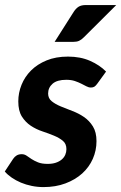

<svg xmlns="http://www.w3.org/2000/svg" viewBox="-32 -754 494 782"><path d="M0 0ZM364.5 -413.5Q358.5 -405 352.8 -401.2Q347 -397.5 338.5 -397.5Q329 -397.5 319.8 -402.5Q310.5 -407.5 299 -413.2Q287.5 -419 272.8 -424Q258 -429 238 -429Q200.5 -429 182.2 -413Q164 -397 164 -373Q164 -353.5 178.5 -341.8Q193 -330 215 -320.8Q237 -311.5 262.5 -302Q288 -292.5 310 -277.5Q332 -262.5 346.5 -239Q361 -215.5 361 -179Q361 -141 346 -107Q331 -73 302.8 -47.5Q274.5 -22 234.5 -7Q194.5 8 145 8Q120.5 8 97.2 3.2Q74 -1.5 53.2 -10.2Q32.5 -19 15.8 -30.5Q-1 -42 -12.5 -55.5L21.5 -107Q27.5 -116 36 -121Q44.5 -126 56.5 -126Q67.5 -126 76.5 -119.8Q85.5 -113.5 96.5 -106.2Q107.5 -99 122.8 -92.8Q138 -86.5 162.5 -86.5Q181 -86.5 195.2 -91.2Q209.5 -96 219.2 -104.2Q229 -112.5 233.8 -123.5Q238.5 -134.5 238.5 -146.5Q238.5 -168.5 224 -180.5Q209.5 -192.5 187.8 -201.5Q166 -210.5 140.5 -219Q115 -227.5 93.2 -242Q71.5 -256.5 57 -279.5Q42.5 -302.5 42.5 -341Q42.5 -376 55.8 -408.8Q69 -441.5 94.5 -467Q120 -492.5 157.8 -508Q195.5 -523.5 245 -523.5Q295.5 -523.5 334.8 -506.2Q374 -489 400 -462.5ZM441.5 -733.5 310 -602.5Q299.5 -592 290.2 -587.8Q281 -583.5 266.5 -583.5H190.5L268 -705.5Q277 -719.5 288 -726.5Q299 -733.5 318.5 -733.5Z"/></svg>

Font: Lato Heavy
Style: Italic
Weight: 800
Italic angle: -7°
Designer: Lukasz Dziedzic
Foundry: tyPoland Lukasz Dziedzic
Version: Version 2.007; 2014-02-27